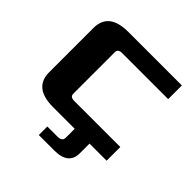

<svg xmlns="http://www.w3.org/2000/svg" viewBox="-216 -833 1191 1191"><g transform="rotate(45 380.0 -237.5)"><path d="M70 -136V-524Q70 -660 240 -660H710V-540H305Q270 -540 270 -512V-148Q270 -120 305 -120H710V0H240Q70 0 70 -136ZM300 110H390Q430 110 430 78V0H560V85Q560 185 435 185H300Z"/></g></svg>

Font: Xolonium
Style: Bold
Weight: 700
Designer: Severin Meyer
Version: Version 4.2